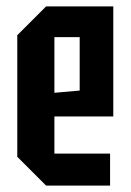

<svg xmlns="http://www.w3.org/2000/svg" viewBox="-20 -580 408 600"><path d="M34 -90V-470L124 -560H334V-216H150V-100H324V0H124ZM150 -290 229 -297V-464H150Z"/></svg>

Font: Tektur Condensed Medium
Style: Regular
Weight: 500
Width: 3
Designer: Adam Jagosz
Foundry: Adam Jagosz
Version: Version 1.005;gftools[0.9.30]